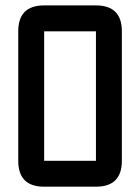

<svg xmlns="http://www.w3.org/2000/svg" viewBox="-20 -704 528 724"><path d="M341.8 0H146.5Q48.8 0 48.8 -97.7V-585.9Q48.8 -683.6 146.5 -683.6H341.8Q439.5 -683.6 439.5 -585.9V-97.7Q439.5 0 341.8 0ZM341.8 -97.7V-585.9H146.5V-97.7Z"/></svg>

Font: BabelStone Runic Beowulf
Style: Regular
Weight: 400
Designer: Andrew West
Foundry: BabelStone
Version: Version 7.004;November 9, 2023